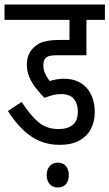

<svg xmlns="http://www.w3.org/2000/svg" viewBox="-20 -642 485 851"><path d="M250 -225Q232 -225 214.5 -220.5Q197 -216 177 -208Q159 -227 141 -249Q123 -271 111 -298Q99 -325 99 -356Q99 -380 107 -399Q115 -418 129 -431Q140 -442 154.5 -449.5Q169 -457 191 -461Q213 -465 245 -465H288V-554H0V-622H445V-554H363V-397H230Q210 -397 199 -394Q188 -391 181 -383Q177 -379 174.5 -370.5Q172 -362 172 -354Q172 -333 180 -316Q188 -299 200 -283Q216 -288 233 -290.5Q250 -293 263 -293Q328 -293 364 -252.5Q400 -212 400 -144Q400 -104 383 -71Q366 -38 331.5 -19Q297 0 244 0Q195 0 154.5 -17.5Q114 -35 79.5 -69Q45 -103 15 -150L76 -190Q115 -130 151 -100Q187 -70 239 -70Q280 -70 302.5 -88.5Q325 -107 325 -147Q325 -182 307.5 -203.5Q290 -225 250 -225ZM187 134Q187 110 200 94.5Q213 79 236 79Q260 79 272.5 94.5Q285 110 285 134Q285 159 272.5 174Q260 189 236 189Q213 189 200 174Q187 159 187 134Z"/></svg>

Font: Noto Sans ExtraCondensed
Style: Regular
Weight: 400
Width: 2
Designer: Monotype Design Team
Foundry: Monotype Imaging Inc.
Version: Version 2.013